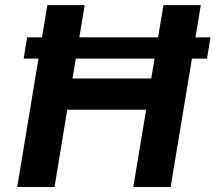

<svg xmlns="http://www.w3.org/2000/svg" viewBox="-20 -748 862 768"><path d="M821.8 -598.6 808.1 -513.7H74.7L88.4 -598.6ZM48.8 0 169.4 -727.5H318.8L270 -434.1H585L633.8 -727.5H783.2L662.6 0H513.2L564.5 -309.1H249L198.2 0Z"/></svg>

Font: Inter 18pt
Style: Bold Italic
Weight: 700
Italic angle: -9.3988°
Designer: Rasmus Andersson
Foundry: rsms
Version: Version 4.001;git-66647c0bb